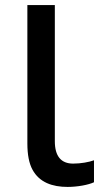

<svg xmlns="http://www.w3.org/2000/svg" viewBox="-20 -734 404 764"><path d="M249 9.8C288.6 9.8 332.5 1.5 354 -8.8V-96.2C334 -88.9 301.8 -83 271 -83C222.7 -83 198.2 -112.8 198.2 -171.9V-713.9H88.9V-163.1C88.9 -118.7 95.7 -83.5 109.4 -58.6C136.7 -8.3 188 9.8 249 9.8Z"/></svg>

Font: Noto Reveo Sans
Style: Regular
Weight: 500
Designer: Monotype Design Team
Foundry: Monotype Imaging Inc.
Version: Version 2.007